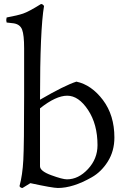

<svg xmlns="http://www.w3.org/2000/svg" viewBox="-20 -915 629 955"><path d="M179 -88Q179 -64 235 -43.5Q291 -23 313 -23Q370 -23 417.5 -74Q465 -125 465 -193Q465 -297 418 -368Q371 -439 314.5 -439Q258 -439 179 -376ZM549 -231Q549 -164 516.5 -112Q484 -60 436 -33Q343 20 268 20Q242 20 131 -4L92 20Q82 20 77 11Q92 -44 96 -119.5Q100 -195 100 -439V-675Q100 -741 90 -767.5Q80 -794 48 -799L13 -803Q11 -811 11 -815L13 -828Q67 -838 95 -847.5Q123 -857 184 -895Q193 -895 199 -885Q179 -768 179 -419Q301 -490 360 -509Q435 -493 492 -417.5Q549 -342 549 -231Z"/></svg>

Font: Rosarivo
Style: Regular
Weight: 400
Designer: Pablo Ugerman
Foundry: Pablo Ugerman
Version: Version 1.003